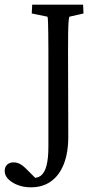

<svg xmlns="http://www.w3.org/2000/svg" viewBox="-95 -593 418 811"><path d="M198.2 -522.5Q196.3 -519.5 194.8 -502.9Q193.4 -486.3 192.9 -455.6Q192.4 -424.8 192.4 -377.9L193.4 -15.6Q193.4 52.7 174.3 100.6Q155.3 148.4 120.1 173.3Q85 198.2 36.1 198.2Q-8.8 198.2 -42 177.7Q-75.2 157.2 -75.2 128.9Q-75.2 112.3 -64.9 102.5Q-54.7 92.8 -37.1 92.8Q-24.4 92.8 -11.7 99.1Q1 105.5 13.7 118.2L64.5 168.9L30.3 157.2Q58.6 162.1 75.7 150.4Q92.8 138.7 101.1 107.9Q109.4 77.1 109.4 26.4V-377.9Q109.4 -420.9 108.9 -450.7Q108.4 -480.5 107.9 -499Q107.4 -517.6 105.5 -522.5L39.1 -536.1L41 -573.2H255.9L257.8 -536.1Z"/></svg>

Font: Crimson Pro ExtraLight
Style: Regular
Weight: 400
Version: Version 1.002